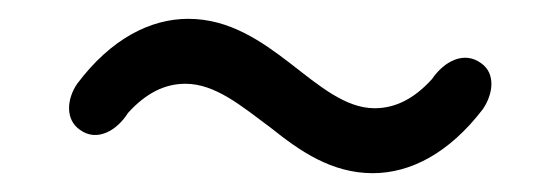

<svg xmlns="http://www.w3.org/2000/svg" viewBox="-20 -471 595 204"><path d="M288 -404C258 -427 224 -451 180 -451C140 -451 98 -430 62 -382C51 -366 49 -344 65 -333C83 -320 104 -332 116 -351C135 -372 155 -382 177 -382C209 -382 237 -358 268 -335C298 -311 332 -287 376 -287C416 -287 457 -308 493 -355C504 -371 507 -393 491 -404C473 -417 452 -406 439 -387C420 -366 400 -356 378 -356C347 -356 319 -380 288 -404Z"/></svg>

Font: GenSenRounded2 TW R
Style: Regular
Weight: 400
Version: Version 2.100;PS 2.1;hotconv 16.6.51;makeotf.lib2.5.65220 DE